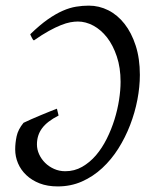

<svg xmlns="http://www.w3.org/2000/svg" viewBox="-20 -650 534 685"><path d="M479 -382.8Q479 -340.3 470.2 -294.4Q461.4 -248.5 444.3 -204.1Q427.2 -159.7 402.3 -120.1Q377.4 -80.6 344.7 -50.3Q312 -20 272.2 -2.4Q232.4 15.1 186 15.1Q149.4 15.1 121.3 4.2Q93.3 -6.8 73.7 -25.4Q54.2 -43.9 44.2 -67.6Q34.2 -91.3 34.2 -117.2Q34.2 -139.6 39.3 -163.8Q44.4 -188 64 -211.9Q74.7 -217.3 91.6 -224.6Q108.4 -231.9 126 -239.3Q143.6 -246.6 159.2 -252.9Q174.8 -259.3 183.1 -262.2L189 -237.8Q147.9 -216.8 129.9 -192.1Q111.8 -167.5 111.8 -134.8Q111.8 -116.7 119.6 -99.6Q127.4 -82.5 140.9 -69.1Q154.3 -55.7 172.9 -47.4Q191.4 -39.1 212.9 -39.1Q245.6 -39.1 272.9 -54.7Q300.3 -70.3 322.3 -95.9Q344.2 -121.6 360.8 -154.8Q377.4 -188 388.4 -223.4Q399.4 -258.8 404.8 -293.7Q410.2 -328.6 410.2 -357.9Q410.2 -408.7 396.7 -448.7Q383.3 -488.8 361.8 -516.4Q340.3 -543.9 313 -558.6Q285.6 -573.2 257.8 -573.2Q246.1 -573.2 231.2 -570.6Q216.3 -567.9 197.3 -560.3Q178.2 -552.7 154.3 -539.6Q130.4 -526.4 101.1 -505.9Q98.6 -506.8 96.7 -510Q94.7 -513.2 93 -516.6Q91.3 -520 89.8 -523.2Q88.4 -526.4 87.9 -527.8Q121.6 -560.5 150.1 -580.6Q178.7 -600.6 203.9 -611.6Q229 -622.6 251.7 -626.2Q274.4 -629.9 296.9 -629.9Q333.5 -629.9 366.5 -613.3Q399.4 -596.7 424.3 -564.9Q449.2 -533.2 464.1 -487.3Q479 -441.4 479 -382.8Z"/></svg>

Font: Gentium Plus Phon
Style: Italic
Weight: 400
Italic angle: -8°
Designer: J. Victor Gaultney, Annie Olsen, Iska Routamaa, Becca Hirsbrunner
Foundry: SIL International
Version: Version 5.000